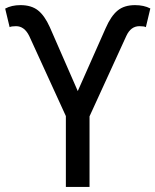

<svg xmlns="http://www.w3.org/2000/svg" viewBox="-39 -737 612 757"><path d="M267.6 -377.9 377.4 -625.5Q398.4 -673.8 424.6 -695.3Q450.7 -716.8 493.2 -716.8Q528.3 -716.8 553.7 -703.6L536.1 -629.9Q529.8 -633.8 510.7 -633.8Q476.6 -633.8 459 -595.2L314 -278.3V0H220.7V-279.3L76.2 -595.2Q57.1 -633.8 24.4 -633.8Q5.4 -633.8 -1 -629.9L-18.6 -703.1Q6.8 -716.8 41.5 -716.8Q84.5 -716.8 110.6 -696.3Q136.7 -675.8 157.2 -630.4Z"/></svg>

Font: Roboto-ThirdPerson-AD3FC
Style: ThirdPerson-AD3FC
Weight: 400
Designer: Google
Version: Version 2.137; 2017